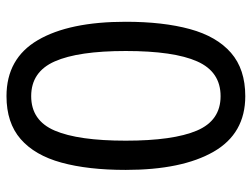

<svg xmlns="http://www.w3.org/2000/svg" viewBox="-112 -653 775 591"><g transform="rotate(-90 275.5 -357.5)"><path d="M275 10Q160 10 104 -87.5Q48 -185 48 -358Q48 -474 70.5 -556Q93 -638 143 -681.5Q193 -725 275 -725Q391 -725 447.5 -628.5Q504 -532 504 -358Q504 -243 481.5 -160.5Q459 -78 408.5 -34Q358 10 275 10ZM275 -66Q350 -66 382 -138Q414 -210 414 -358Q414 -504 382 -576.5Q350 -649 275 -649Q200 -649 169 -576.5Q138 -504 138 -358Q138 -212 169 -139Q200 -66 275 -66Z"/></g></svg>

Font: hexltamil05
Style: Book
Weight: 400
Designer: Jelle Bosma - Monotype Design Team
Foundry: Monotype Imaging Inc.
Version: Version 2.003